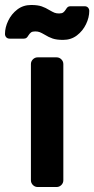

<svg xmlns="http://www.w3.org/2000/svg" viewBox="-55 -750 378 770"><path d="M0 0ZM172 0H96Q85 0 77 -8Q69 -16 69 -27V-493Q69 -504 77 -512Q85 -520 96 -520H172Q183 -520 191 -512Q199 -504 199 -493V-27Q199 -16 191 -8Q183 0 172 0ZM59 -608Q55 -601 51 -598Q47 -595 40 -595H-16Q-25 -595 -30 -600.5Q-35 -606 -35 -614Q-35 -640 -22 -667Q-9 -694 14.5 -712Q38 -730 70 -730Q96 -730 112 -724.5Q128 -719 144 -709Q156 -702 163.5 -699Q171 -696 182 -696Q193 -696 198.5 -700Q204 -704 209 -712Q213 -719 217 -722Q221 -725 228 -725H284Q293 -725 298 -719.5Q303 -714 303 -706Q303 -680 290 -653Q277 -626 253.5 -608Q230 -590 198 -590Q172 -590 156 -595.5Q140 -601 124 -611Q112 -618 104.5 -621Q97 -624 86 -624Q75 -624 69.5 -620Q64 -616 59 -608Z"/></svg>

Font: Hezaedrus Medium
Style: Regular
Weight: 500
Designer: Hubert & Fischer
Foundry: Hubert & Fischer
Version: Version 1.10;September 3, 2019;FontCreator 11.5.0.2425 64-bi